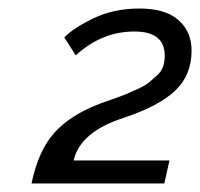

<svg xmlns="http://www.w3.org/2000/svg" viewBox="-20 -831 470 451"><path d="M54 -400Q70 -477 107.5 -519Q145 -561 216 -588Q224 -591 245.5 -598.5Q267 -606 276.5 -610Q286 -614 303.5 -622Q321 -630 329.5 -637Q338 -644 348.5 -653.5Q359 -663 363 -674.5Q367 -686 367 -700Q367 -757 296 -757Q219 -757 158 -701L131 -743Q152 -765 199.5 -788Q247 -811 308 -811Q368 -811 399 -784Q430 -757 430 -712Q430 -655 392 -618.5Q354 -582 270 -554Q168 -521 153 -454H378L366 -400Z"/></svg>

Font: Raleway-v4020 Medium
Style: Italic
Weight: 500
Italic angle: -12°
Designer: Matt McInerney, Pablo Impallari, Rodrigo Fuenzalida
Foundry: Matt McInerney, Pablo Impallari, Rodrigo Fuenzalida
Version: Version 4.020;PS 004.020;hotconv 1.0.88;makeotf.lib2.5.64775